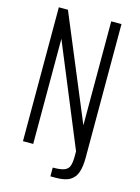

<svg xmlns="http://www.w3.org/2000/svg" viewBox="-141 -887 816 1122"><g transform="rotate(15 267.5 -326.5)"><path d="M279 157V104Q326 104 349 95Q372 86 379 64Q386 42 386 5V-23L133 -636V0H71V-810H126L388 -181V-810H450V0Q450 51 438.5 86Q427 121 397.5 139Q368 157 312 157Z"/></g></svg>

Font: Oswald Light
Style: Regular
Weight: 300
Designer: Vernon Adams
Foundry: Vernon Adams
Version: Version 4.103;gftools[0.9.33.dev8+g029e19f]